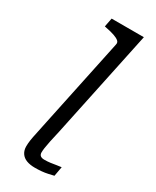

<svg xmlns="http://www.w3.org/2000/svg" viewBox="-196 -813 709 872"><g transform="rotate(30 158.0 -377.5)"><path d="M191 -666Q194 -678 185 -685.5Q176 -693 158.5 -699Q141 -705 115 -710L106 -712L115 -758H284L165 -193Q157 -159 152 -135Q147 -111 145 -96.5Q143 -82 143 -73Q143 -61 150 -55.5Q157 -50 170 -50Q187 -50 202 -52Q217 -54 231 -56.5Q245 -59 256 -60L247 -10Q234 -7 218.5 -3.5Q203 0 186 1.5Q169 3 151 3Q126 3 107.5 -4Q89 -11 79 -26Q69 -41 69 -62Q69 -77 71.5 -94Q74 -111 80 -138Q86 -165 94 -205Z"/></g></svg>

Font: Roboto Serif 20pt Light
Style: Italic
Weight: 300
Italic angle: -10°
Version: Version 1.007